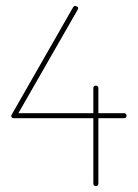

<svg xmlns="http://www.w3.org/2000/svg" viewBox="-20 -399 466 648"><path d="M28 0Q18 0 18 -8Q18 -11 20 -13L227 -375Q230 -379 233 -379Q236 -379 241 -376.5Q246 -374 242 -366L42 -17H295V-101Q295 -110 303.5 -110Q312 -110 312 -101V-17H398Q407 -17 407 -8.5Q407 0 398 0H312V220Q312 229 303.5 229Q295 229 295 220V0Z"/></svg>

Font: Flamenco Light
Style: Regular
Weight: 300
Designer: Luciano Vergara
Foundry: Luciano Vergara
Version: Version 1.003